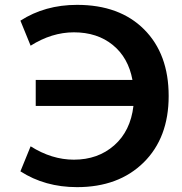

<svg xmlns="http://www.w3.org/2000/svg" viewBox="-20 -760 748 790"><path d="M127 -324V-431H525Q508 -523 444 -575Q380 -627 284 -627Q193 -627 106 -572L64 -675Q165 -740 297 -740Q472 -740 573 -639Q674 -538 674 -365Q674 -193 571 -91.5Q468 10 297 10Q165 10 64 -55L106 -158Q193 -103 284 -103Q383 -103 450 -162Q517 -221 529 -324Z"/></svg>

Font: M PLUS 1p
Style: Bold
Weight: 700
Version: Version 1.062